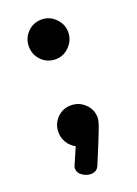

<svg xmlns="http://www.w3.org/2000/svg" viewBox="-108 -470 440 618"><g transform="rotate(-20 112.0 -161.0)"><path d="M177 -63.2Q177 -53 167.5 -27.5Q158 -2 122.5 83Q114.4 100 95 100Q80 100 66 90.4Q52 80.9 52 66Q52 59 56 52L79 -1Q62 -10 52 -26.3Q42 -42.7 42 -62Q42 -90.2 61.3 -110.1Q80.5 -130 109 -130Q137 -130 157 -110.5Q177 -91 177 -63.2ZM182 -354.5Q182 -327 161.9 -306.5Q141.8 -286 115 -286Q86 -286 66.5 -305.9Q47 -325.7 47 -353.9Q47 -382 66.5 -402Q86 -422 115 -422Q141.8 -422 161.9 -402Q182 -382 182 -354.5Z"/></g></svg>

Font: Dosis
Style: Regular
Weight: 400
Designer: Edgar Tolentino, Pablo Impallari, Igino Marini
Foundry: Edgar Tolentino, Pablo Impallari, Igino Marini
Version: Version 1.007;Glyphs 3.1.1 (3134)